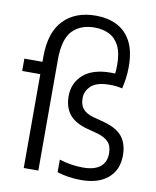

<svg xmlns="http://www.w3.org/2000/svg" viewBox="-90 -887 784 966"><g transform="rotate(10 301.5 -404.0)"><path d="M391 9.5Q325 9.5 268 -8.5V-73Q300.5 -63 330.2 -58.5Q360 -54 389 -54Q447 -54 476.8 -77.8Q506.5 -101.5 506.5 -146Q506.5 -185 487.5 -204.8Q468.5 -224.5 433 -235L378 -249.5Q313 -267 284.5 -303.2Q256 -339.5 256 -396Q256 -463 304.5 -505.8Q353 -548.5 445 -548.5Q455.5 -548.5 467 -548Q469.5 -570 469.5 -592Q469.5 -654.5 450.5 -690.8Q431.5 -727 399 -742.5Q366.5 -758 326.5 -758Q253.5 -758 212.2 -714.5Q171 -671 171 -565.5V0H96.5V-479.5H4V-542.5H96.5V-568Q96.5 -693.5 157 -755.8Q217.5 -818 322 -818Q381 -818 427.8 -795.5Q474.5 -773 501.5 -723.2Q528.5 -673.5 528.5 -592Q528.5 -560.5 524 -530Q519.5 -499.5 514.5 -480.5Q499.5 -484 484.8 -485.8Q470 -487.5 450 -487.5Q384.5 -487.5 355.8 -461Q327 -434.5 327 -397.5Q327 -362.5 344.5 -342.5Q362 -322.5 398.5 -312.5L453.5 -298Q522 -279 549.5 -242.5Q577 -206 577 -148.5Q577 -74.5 527.8 -32.5Q478.5 9.5 391 9.5Z"/></g></svg>

Font: Encode Sans Cnd
Style: Regular
Weight: 400
Width: 3
Designer: Multiple Designers
Foundry: Impallari Type
Version: Version 3.002; ttfautohint (v1.8.3) -l 8 -r 50 -G 200 -x 14 